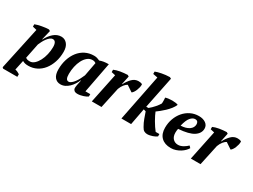

<svg xmlns="http://www.w3.org/2000/svg" viewBox="-78 -1478 3170 2403"><g transform="rotate(30 1507.0 -276.0)"><path d="M353 -432Q332 -432 312.5 -416.5Q293 -401 276 -378Q259 -355 245 -328Q231 -301 222 -279L178 -62Q191 -53 203.5 -49Q216 -45 240 -45Q274 -45 304 -72Q334 -99 356.5 -142Q379 -185 391.5 -239Q404 -293 404 -346Q404 -388 391 -410Q378 -432 353 -432ZM135 133Q152 136 170.5 144.5Q189 153 202 162V200H-4L-17 187L115 -428L57 -442V-476Q73 -483 98 -489.5Q123 -496 150 -501Q177 -506 203 -509Q229 -512 249 -512L269 -500L236 -362H240Q256 -393 276.5 -420.5Q297 -448 320.5 -468.5Q344 -489 371.5 -500.5Q399 -512 430 -512Q481 -512 514.5 -472Q548 -432 548 -360Q548 -279 525 -210.5Q502 -142 462.5 -92.5Q423 -43 368.5 -15.5Q314 12 251 12Q222 12 203.5 7.5Q185 3 165 -8Z M911 -159Q898 -127 878.5 -96.5Q859 -66 834 -42Q809 -18 779 -3Q749 12 714 12Q662 12 631 -26Q600 -64 600 -139Q600 -217 621.5 -284.5Q643 -352 682.5 -402.5Q722 -453 778 -481.5Q834 -510 903 -510Q929 -510 947.5 -504Q966 -498 987 -489Q1013 -499 1043 -504Q1073 -509 1115 -509L1031 -69H1101V-35Q1091 -27 1074.5 -19Q1058 -11 1038.5 -5Q1019 1 998.5 5Q978 9 960 9Q925 9 910 -6Q895 -21 895 -37Q895 -55 900 -84.5Q905 -114 915 -159ZM787 -68Q806 -68 826.5 -85Q847 -102 865.5 -127.5Q884 -153 899.5 -183.5Q915 -214 926 -240L963 -438Q951 -446 940.5 -449.5Q930 -453 913 -453Q873 -453 841 -426.5Q809 -400 787 -357.5Q765 -315 753.5 -262Q742 -209 742 -156Q742 -110 753 -89Q764 -68 787 -68Z M1449 -405Q1430 -397 1406.5 -369Q1383 -341 1367 -298L1303 0H1163L1252 -429L1195 -442V-476Q1212 -484 1234.5 -490.5Q1257 -497 1282.5 -501.5Q1308 -506 1335 -508.5Q1362 -511 1387 -512L1407 -500L1381 -376H1385Q1415 -434 1454 -473Q1493 -512 1545 -512Q1559 -512 1573 -509.5Q1587 -507 1599 -500Q1600 -494 1600 -489Q1600 -473 1595 -451.5Q1590 -430 1581 -408Q1572 -386 1560 -369Q1548 -352 1537 -346Z M1885 -45Q1857 -93 1840.5 -140Q1824 -187 1809 -229L1776 -239L1731 0H1591L1724 -669L1657 -682V-716Q1671 -722 1694 -728.5Q1717 -735 1744 -740Q1771 -745 1800.5 -748.5Q1830 -752 1858 -752L1879 -741L1786 -283H1818Q1835 -296 1853 -314Q1871 -332 1887 -350Q1903 -368 1915.5 -385.5Q1928 -403 1935 -415Q1936 -422 1936.5 -434Q1937 -446 1936.5 -458.5Q1936 -471 1935.5 -482.5Q1935 -494 1934 -500Q1951 -506 1977 -509.5Q2003 -513 2030 -513Q2057 -513 2080.5 -509.5Q2104 -506 2115 -500Q2102 -467 2076.5 -435Q2051 -403 2021.5 -375Q1992 -347 1963.5 -324.5Q1935 -302 1917 -289Q1924 -270 1938.5 -241Q1953 -212 1971 -180.5Q1989 -149 2009 -119.5Q2029 -90 2046 -69H2100V-35Q2090 -27 2074.5 -19Q2059 -11 2041 -5Q2023 1 2004 5Q1985 9 1967 9Q1943 9 1922.5 -2Q1902 -13 1885 -45Z M2395 -455Q2361 -455 2329.5 -418Q2298 -381 2277 -293Q2351 -295 2396.5 -326Q2442 -357 2442 -407Q2442 -427 2431.5 -441Q2421 -455 2395 -455ZM2523 -109Q2512 -89 2491 -67.5Q2470 -46 2442 -28.5Q2414 -11 2380 0.5Q2346 12 2309 12Q2220 12 2170.5 -36.5Q2121 -85 2121 -174Q2121 -243 2143 -304Q2165 -365 2204.5 -411.5Q2244 -458 2298.5 -485Q2353 -512 2418 -512Q2478 -512 2517 -484.5Q2556 -457 2556 -409Q2556 -341 2488.5 -297Q2421 -253 2270 -242Q2267 -228 2265.5 -213.5Q2264 -199 2264 -186Q2264 -129 2293 -98.5Q2322 -68 2367 -68Q2386 -68 2405 -74Q2424 -80 2441.5 -90Q2459 -100 2473.5 -111.5Q2488 -123 2499 -134Z M2880 -405Q2861 -397 2837.5 -369Q2814 -341 2798 -298L2734 0H2594L2683 -429L2626 -442V-476Q2643 -484 2665.5 -490.5Q2688 -497 2713.5 -501.5Q2739 -506 2766 -508.5Q2793 -511 2818 -512L2838 -500L2812 -376H2816Q2846 -434 2885 -473Q2924 -512 2976 -512Q2990 -512 3004 -509.5Q3018 -507 3030 -500Q3031 -494 3031 -489Q3031 -473 3026 -451.5Q3021 -430 3012 -408Q3003 -386 2991 -369Q2979 -352 2968 -346Z"/></g></svg>

Font: PTSerif
Style: Bold Italic
Weight: 700
Italic angle: -12°
Designer: A.Korolkova, O.Umpeleva, V.Yefimov
Foundry: ParaType Ltd
Version: Version 1.000W OFL; ttfautohint (v1.2) -l 8 -r 50 -G 200 -x 